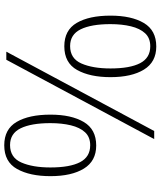

<svg xmlns="http://www.w3.org/2000/svg" viewBox="56 -820 774 927"><g transform="rotate(90 443.5 -357.0)"><path d="M204 -280Q126 -280 91 -340Q56 -400 56 -503Q56 -604 91.5 -664Q127 -724 205 -724Q280 -724 316.5 -664.5Q353 -605 353 -503Q353 -404 318.5 -342Q284 -280 204 -280ZM230 0 613 -714H652L269 0ZM203 -308Q263 -308 287 -362.5Q311 -417 311 -503Q311 -597 285.5 -646Q260 -695 204 -695Q164 -695 141 -670Q118 -645 107.5 -601.5Q97 -558 97 -503Q97 -410 122 -359Q147 -308 203 -308ZM682 10Q604 10 569 -50Q534 -110 534 -213Q534 -314 569.5 -374Q605 -434 683 -434Q758 -434 794.5 -374.5Q831 -315 831 -213Q831 -114 796.5 -52Q762 10 682 10ZM681 -18Q741 -18 765 -72.5Q789 -127 789 -213Q789 -307 763.5 -356Q738 -405 682 -405Q642 -405 619 -380Q596 -355 585.5 -311.5Q575 -268 575 -213Q575 -120 600 -69Q625 -18 681 -18Z"/></g></svg>

Font: Noto Serif Tamil ExtraLight
Style: Regular
Weight: 200
Designer: Indian Type Foundry, Tom Grace, and the Monotype Design Team
Foundry: Monotype Imaging Inc.
Version: Version 2.004; ttfautohint (v1.8.4.7-5d5b)